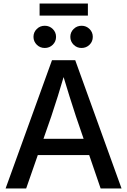

<svg xmlns="http://www.w3.org/2000/svg" viewBox="-20 -1069 721 1089"><path d="M11.7 0 274.9 -727.5H406.7L669.4 0H550.8L410.6 -409.2Q393.6 -460.4 373.8 -523.7Q354 -586.9 326.2 -679.2H355Q327.6 -586.4 307.9 -523.2Q288.1 -460 271 -409.2L128.4 0ZM156.7 -189.5V-281.7H524.4V-189.5ZM442.4 -796.9Q416 -796.9 397.5 -815.4Q378.9 -834 378.9 -859.9Q378.9 -886.2 397.5 -904.5Q416 -922.9 442.9 -922.9Q469.2 -922.9 487.8 -904.5Q506.3 -886.2 506.3 -859.9Q506.3 -833.5 487.8 -815.2Q469.2 -796.9 442.4 -796.9ZM233.9 -796.9Q207 -796.9 188.5 -815.4Q169.9 -834 169.9 -859.9Q169.9 -886.2 188.5 -904.5Q207 -922.9 233.9 -922.9Q260.7 -922.9 279.3 -904.5Q297.9 -886.2 297.9 -859.9Q297.9 -833.5 279.3 -815.2Q260.7 -796.9 233.9 -796.9ZM478.5 -1048.8V-980.5H204.6V-1048.8Z"/></svg>

Font: Inter 28pt Medium
Style: Regular
Weight: 500
Designer: Rasmus Andersson
Foundry: rsms
Version: Version 4.001;git-66647c0bb